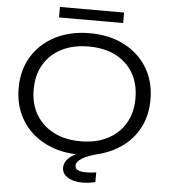

<svg xmlns="http://www.w3.org/2000/svg" viewBox="-68 -973 1075 1223"><g transform="rotate(5 469.5 -362.0)"><path d="M587 178Q574 182 551.5 185.5Q529 189 505 189Q446 189 410 166Q374 143 374 104Q374 73 399.5 46.5Q425 20 482 -3L475 13Q380 14 301.5 -14Q223 -42 166.5 -93.5Q110 -145 79 -216.5Q48 -288 48 -375Q48 -491 101 -578Q154 -665 249.5 -714Q345 -763 470 -763Q595 -763 690 -714Q785 -665 838 -578Q891 -491 891 -375Q891 -279 853.5 -202.5Q816 -126 747.5 -74.5Q679 -23 587 0Q523 16 487.5 38Q452 60 452 86Q452 122 525 122Q540 122 557 120.5Q574 119 587 116ZM144 -375Q144 -283 184.5 -215Q225 -147 298 -109.5Q371 -72 470 -72Q569 -72 642 -109.5Q715 -147 755 -215Q795 -283 795 -375Q795 -468 755 -536Q715 -604 642 -641Q569 -678 470 -678Q371 -678 298 -641Q225 -604 184.5 -536Q144 -468 144 -375ZM265 -846V-913H675V-846Z"/></g></svg>

Font: Unbounded Light
Style: Regular
Weight: 300
Designer: Luke Prowse, Jean-Baptiste Morizot, Fátima Lázaro, Florian Runge
Foundry: NaN
Version: Version 1.700